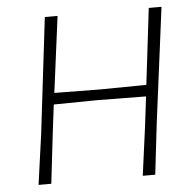

<svg xmlns="http://www.w3.org/2000/svg" viewBox="-48 -688 744 736"><g transform="rotate(-5 323.5 -319.5)"><path d="M200 -639 162 -346 337 -344 516 -346 551 -639H600L543 -197L520 0H472L498 -194L511 -302L326 -304L156 -302L143 -197L120 0H71L98 -194L151 -639Z"/></g></svg>

Font: Alegreya Sans Light
Style: Italic
Weight: 300
Italic angle: -7°
Designer: Juan Pablo del Peral
Foundry: Huerta Tipografica
Version: Version 2.007